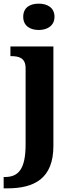

<svg xmlns="http://www.w3.org/2000/svg" viewBox="-40 -790 405 1050"><path d="M172 -626C218 -626 258 -649 258 -698C258 -749 218 -770 172 -770C124 -770 87 -749 87 -698C87 -649 124 -626 172 -626ZM-20 240H0C147 240 252 187 252 8V-536H17V-483H20C63 -483 100 -474 100 -417V0C100 136 60 178 -13 178H-20Z"/></svg>

Font: Noto Serif NP Hmong
Style: Bold
Weight: 700
Designer: Dalton Maag Ltd
Foundry: Dalton Maag Ltd
Version: Version 1.001